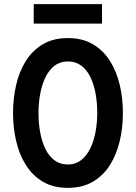

<svg xmlns="http://www.w3.org/2000/svg" viewBox="-20 -896 656 928"><path d="M308 12Q237.5 12 187.2 -17.8Q137 -47.5 105 -98.5Q73 -149.5 58 -214.5Q43 -279.5 43 -350Q43 -420.5 58 -485.5Q73 -550.5 105 -601.5Q137 -652.5 187.2 -682.2Q237.5 -712 308 -712Q378.5 -712 429 -682.2Q479.5 -652.5 511.5 -601.5Q543.5 -550.5 558.8 -485.5Q574 -420.5 574 -350Q574 -279.5 558.8 -214.5Q543.5 -149.5 511.5 -98.5Q479.5 -47.5 429 -17.8Q378.5 12 308 12ZM308 -101Q345 -101 372 -122Q399 -143 416.2 -178.5Q433.5 -214 441.8 -258.5Q450 -303 450 -350Q450 -400 441.8 -444.8Q433.5 -489.5 416.5 -524.2Q399.5 -559 372.5 -579Q345.5 -599 308 -599Q270.5 -599 243.5 -578.2Q216.5 -557.5 199.5 -522Q182.5 -486.5 174.2 -442Q166 -397.5 166 -350Q166 -300.5 174.2 -255.8Q182.5 -211 199.5 -176Q216.5 -141 243.5 -121Q270.5 -101 308 -101ZM143 -782V-876H473V-782Z"/></svg>

Font: Overpass Mono Light
Style: Regular
Weight: 300
Monospace: yes
Designer: Delve Withrington, Dave Bailey
Foundry: Delve Fonts LLC
Version: Version 4.000